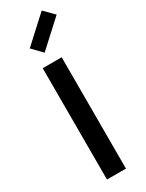

<svg xmlns="http://www.w3.org/2000/svg" viewBox="-245 -982 773 1017"><g transform="rotate(-30 141.0 -474.0)"><path d="M192 0H76V-681H192ZM126 -747 69 -806 224 -948 282 -890Z"/></g></svg>

Font: Gabarito Medium
Style: Regular
Weight: 500
Designer: Leandro Assis / Alvaro Franca / Felipe Casaprima
Foundry: Naipe Foundry
Version: Version 1.000